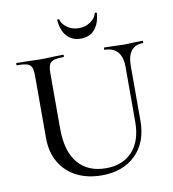

<svg xmlns="http://www.w3.org/2000/svg" viewBox="-89 -886 878 976"><g transform="rotate(-10 350.0 -397.5)"><path d="M483 -613Q480 -613 480 -619Q480 -625 483 -625L528 -624Q564 -622 585 -622Q603 -622 637 -624L680 -625Q682 -625 682 -619Q682 -613 680 -613Q640 -613 619.5 -587Q599 -561 599 -510V-227Q599 -115 533.5 -51Q468 13 359 13Q285 13 229 -15.5Q173 -44 142 -97.5Q111 -151 111 -223V-544Q111 -574 105 -588Q99 -602 82.5 -607.5Q66 -613 30 -613Q27 -613 27 -619Q27 -625 30 -625L80 -624Q124 -622 150 -622Q179 -622 221 -624L270 -625Q273 -625 273 -619Q273 -613 270 -613Q235 -613 218.5 -607Q202 -601 196 -586.5Q190 -572 190 -542V-258Q190 -140 241.5 -79.5Q293 -19 386 -19Q473 -19 522.5 -73.5Q572 -128 572 -226V-510Q572 -560 549 -586.5Q526 -613 483 -613ZM271 -803Q270 -807 275 -807Q280 -807 282 -805Q287 -781 313.5 -762.5Q340 -744 374 -744Q407 -744 433.5 -762.5Q460 -781 465 -805Q465 -808 470.5 -807.5Q476 -807 476 -803Q471 -749 445 -719.5Q419 -690 374 -690Q329 -690 302.5 -719.5Q276 -749 271 -803Z"/></g></svg>

Font: Cormorant Garamond Medium
Style: Regular
Weight: 500
Designer: Christian Thalmann (Catharsis Fonts)
Foundry: Catharsis Fonts
Version: Version 4.000